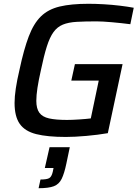

<svg xmlns="http://www.w3.org/2000/svg" viewBox="-20 -716 731 1015"><path d="M328 8Q231 8 171.5 -7Q112 -22 84.5 -61Q57 -100 57 -172Q57 -205 63.5 -248.5Q70 -292 83 -347Q106 -455 132 -523.5Q158 -592 196.5 -629.5Q235 -667 295.5 -681.5Q356 -696 448 -696Q485 -696 528.5 -693.5Q572 -691 613.5 -686Q655 -681 687 -675L669 -588Q622 -594 571.5 -598.5Q521 -603 490 -603Q428 -603 385 -600.5Q342 -598 312.5 -586Q283 -574 263 -546.5Q243 -519 227.5 -470Q212 -421 196 -344Q184 -291 178 -251.5Q172 -212 172 -183Q172 -142 188 -120Q204 -98 239.5 -90Q275 -82 334 -82Q361 -82 398.5 -84.5Q436 -87 460 -90L502 -290H357L376 -377H628L550 -12Q498 -3 436.5 2.5Q375 8 328 8ZM184 279 194 233Q228 233 240.5 225.5Q253 218 259 192L263 172H217L242 62H349L331 148Q320 201 306 229.5Q292 258 264.5 268.5Q237 279 184 279Z"/></svg>

Font: Saira Medium
Style: Italic
Weight: 500
Italic angle: -12°
Designer: Hector Gatti with collaboration of the Omnibus-Type team
Foundry: Omnibus-Type
Version: Version 1.100; ttfautohint (v1.8.3)